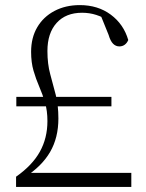

<svg xmlns="http://www.w3.org/2000/svg" viewBox="-20 -733 574 753"><path d="M44 -316V-353H417V-316ZM43 0V-40Q106 -84 136 -137.5Q166 -191 166 -258Q166 -299 156.5 -331Q147 -363 134 -393Q121 -423 111.5 -455.5Q102 -488 102 -530Q102 -585 126 -626Q150 -667 193.5 -690Q237 -713 293 -713Q364 -713 414.5 -675.5Q465 -638 483 -576Q478 -564 469 -557.5Q460 -551 448 -551Q434 -551 423.5 -561.5Q413 -572 406 -596L372 -680L418 -646Q384 -666 357.5 -674.5Q331 -683 302 -683Q238 -683 202 -643Q166 -603 166 -533Q166 -482 177 -442Q188 -402 198.5 -361.5Q209 -321 209 -268Q209 -193 176.5 -137Q144 -81 77 -38L97 -69V-55H495V0Z"/></svg>

Font: Source Han Serif JP VF
Style: Regular
Weight: 250
Designer: Ryoko NISHIZUKA 西塚涼子 (kana & ideographs); Frank Grießhammer (Latin, Greek & Cyrillic); Wenlong ZHANG 张文龙 (bopomofo); San
Foundry: Adobe
Version: Version 2.001;hotconv 1.1.0;makeotfexe 2.6.0